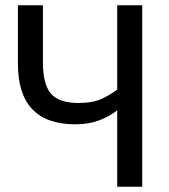

<svg xmlns="http://www.w3.org/2000/svg" viewBox="-20 -709 640 729"><path d="M425 0V-290Q396 -267 356.5 -252Q317 -237 266 -237Q48 -237 48 -467V-689H143V-471Q143 -389 173.5 -353.5Q204 -318 278 -318Q334 -318 369 -335Q404 -352 425 -369V-689H520V0Z"/></svg>

Font: Wlorlttqgufhjawjgtejqphaquk
Style: Regular
Weight: 400
Monospace: yes
Designer: Carrois Corporate & Edenspiekermann
Foundry: Carrois Corporate GbR & Edenspiekermann AG
Version: Version 2.001